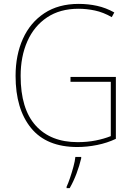

<svg xmlns="http://www.w3.org/2000/svg" viewBox="-20 -838 687 986"><path d="M342 -443H575V-125Q531 -104 479 -93.5Q427 -83 377 -83Q219 -83 139.5 -180.5Q60 -278 60 -448Q60 -555 97.5 -638.5Q135 -722 207.5 -770Q280 -818 384 -818Q433 -818 478.5 -808Q524 -798 567 -774L554 -750Q510 -775 467.5 -784Q425 -793 383 -793Q288 -793 221.5 -748.5Q155 -704 120.5 -626Q86 -548 86 -448Q86 -279 163 -193.5Q240 -108 379 -108Q428 -108 471 -116.5Q514 -125 549 -139V-418H342ZM397 -25Q388 13 373 53Q358 93 338 128H322V121Q330 104 339.5 76Q349 48 357 18.5Q365 -11 367 -32H397Z"/></svg>

Font: Noto Sans Telugu UI SemiCondensed Thin
Style: Regular
Weight: 100
Width: 4
Designer: Jelle Bosma - Monotype Design Team
Foundry: Monotype Imaging Inc.
Version: Version 2.005; ttfautohint (v1.8.4.7-5d5b)